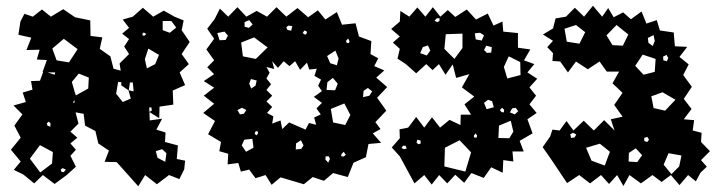

<svg xmlns="http://www.w3.org/2000/svg" viewBox="-20 -619 2492 668"><path d="M61 -12 28 -28 52 -57 18 -98 52 -140 30 -182 58 -221 27 -252 70 -264 59 -297 93 -307 88 -337 119 -338 130 -368H128L143 -410L108 -412L118 -446L72 -445L89 -488L44 -498L51 -544L65 -571L94 -561L126 -586L157 -561L200 -587L241 -559L294 -548L295 -494L336 -489L327 -449L364 -423L375 -380L400 -373L396 -398L429 -431L412 -457L429 -483L405 -502L429 -522L407 -551L442 -561L477 -592L513 -561L550 -582L587 -561L619 -548L612 -514L640 -473L612 -431L637 -396L605 -367L624 -323L581 -304L583 -255L535 -248L534 -208L500 -229L501 -200L544 -206L524 -168L556 -158L554 -125L599 -113L595 -66L624 -60L621 -30L604 4L568 -10L526 22L485 -10L461 29L386 -55L344 -56L359 -95L322 -120L312 -163L276 -182L271 -223L244 -228H243L253 -189L225 -161L249 -140L225 -120L244 -98L225 -77L244 -39L212 -10L170 21L129 -10L99 19ZM576 -546H546V-514L571 -505L593 -523ZM480 -506 475 -501 477 -495H483L489 -501ZM202 -484 162 -450 177 -409 220 -402 250 -448ZM533 -428 496 -450 484 -413 491 -381 520 -396ZM167 -360 170 -359 172 -367H146ZM289 -349 254 -363 230 -334 241 -295H242V-293L244 -287L287 -311ZM384 -293 407 -264 435 -276 427 -305 402 -322V-333L391 -334ZM442 -332H428H432L428 -305L445 -301ZM235 -261 238 -260 240 -268 237 -270ZM507 -245H498H499L500 -230L508 -234ZM498 -229 499 -230 496 -231ZM156 -189 150 -196 143 -190 145 -182 155 -178ZM164 -90 119 -114 84 -67 120 -19 161 -50ZM544 -100 522 -93 528 -70 555 -56 559 -86ZM198 -34 191 -29 194 -21 202 -20 209 -29Z M956 -2 925 24 904 -10 869 1 847 -29 818 -22 809 -52 772 -47 774 -84 743 -93 749 -125 704 -152 728 -198 687 -226 725 -258 689 -286 725 -314 689 -337 725 -361 701 -385 725 -409 698 -447 725 -484 701 -519 727 -553 745 -589 774 -561 806 -594 837 -561 873 -581 909 -561 942 -594 976 -561 1015 -591 1052 -559 1086 -583 1112 -551 1152 -577 1170 -533 1217 -538 1229 -492 1272 -476 1269 -431 1296 -416 1282 -389 1317 -374 1289 -349 1327 -316 1292 -279 1324 -234 1286 -194 1304 -170 1277 -155 1306 -122 1262 -118 1253 -72 1210 -53 1190 -3 1139 -17 1107 10 1068 -3 1037 22ZM847 -549 831 -542V-526L846 -522L859 -534ZM997 -528 983 -530 976 -524 980 -515 993 -512ZM1047 -510 1039 -513 1033 -504 1042 -498 1048 -504ZM773 -495 761 -509 736 -504 744 -479 765 -480ZM911 -454 864 -489 819 -471 825 -423 870 -414ZM1191 -485 1184 -477 1186 -470 1194 -469 1196 -476ZM1158 -415 1147 -443 1118 -424 1129 -399 1152 -392ZM1043 -168 1055 -191 1080 -185 1073 -210 1096 -221 1081 -242 1100 -261 1072 -282 1100 -302 1087 -321 1097 -342 1074 -355 1082 -380 1056 -377 1048 -401 1024 -376 1007 -406 987 -389 967 -406 947 -383 927 -406 934 -379 907 -386 918 -366 907 -346 923 -326 907 -306 927 -286 907 -266 927 -247 909 -226 931 -214 927 -189 956 -200 962 -170 986 -193ZM1138 -348 1119 -333 1116 -306 1146 -305 1155 -328ZM873 -339 853 -344 847 -328 854 -311 869 -321ZM1260 -313 1245 -303 1243 -281 1265 -286 1275 -301ZM1199 -219 1178 -259 1131 -240 1139 -193 1181 -184ZM837 -236 822 -244 806 -236 815 -221 828 -223ZM878 -161 870 -163 866 -155 871 -148 877 -153ZM858 -136 830 -133 821 -113 836 -91 862 -105ZM1027 -131 1010 -120 1009 -99 1028 -101 1036 -113ZM1176 -91 1168 -83 1167 -76 1175 -74 1183 -80ZM1124 -75H1113L1112 -64L1122 -53L1128 -66Z M1371 -75 1343 -106 1371 -138 1370 -169 1400 -175 1428 -212 1456 -175 1483 -211 1511 -175 1544 -202 1582 -184 1583 -220H1619L1596 -256L1630 -283L1587 -315L1613 -361L1567 -348L1555 -395L1530 -359L1507 -396L1485 -375L1463 -396L1428 -364L1392 -396L1363 -415L1371 -449L1347 -471L1371 -492L1341 -518L1371 -544L1373 -581L1404 -561L1432 -593L1460 -561L1486 -594L1512 -561L1538 -584L1564 -560L1604 -586L1636 -551L1677 -572L1697 -530L1728 -544L1731 -509L1782 -504V-453L1825 -447L1803 -409L1839 -396L1815 -367L1849 -345L1822 -315L1845 -286L1822 -256L1847 -226L1815 -204L1833 -155L1788 -129L1802 -92H1763L1766 -57L1731 -62L1729 -18L1689 -37L1663 0L1620 -17L1595 17L1564 -11L1536 19L1508 -10L1482 23L1456 -10L1422 19ZM1509 -556 1499 -555 1492 -547 1501 -542 1509 -546ZM1664 -496 1650 -505 1632 -503 1635 -482 1656 -478ZM1589 -502 1531 -500 1526 -449 1561 -414 1589 -452ZM1469 -461 1451 -455 1442 -434 1465 -426 1477 -443ZM1691 -455 1672 -460 1664 -445 1674 -435 1689 -436ZM1790 -403 1750 -423 1733 -386 1745 -346 1791 -358ZM1692 -267 1678 -272 1664 -261 1673 -239 1698 -246ZM1734 -237 1727 -244 1719 -236 1725 -229 1733 -228ZM1774 -244 1762 -242 1754 -228 1771 -221 1783 -232ZM1766 -161 1757 -199 1716 -182 1714 -139 1752 -138ZM1635 -155 1629 -148V-141L1638 -140L1640 -147ZM1443 -130 1432 -133 1429 -123 1436 -117 1444 -120ZM1579 -131 1528 -105 1526 -40 1599 -22 1619 -89ZM1391 -112H1382L1377 -104L1385 -100L1395 -102Z M1894 -70 1868 -107 1894 -144 1902 -168 1927 -165 1951 -198 1975 -165 2011 -199 2046 -165 2082 -201 2118 -165 2105 -204 2146 -213 2117 -254 2146 -296 2111 -329 2134 -370H2091L2066 -405L2025 -378L1984 -405L1956 -367L1929 -405L1902 -407L1904 -434L1884 -455L1904 -477L1869 -499L1904 -520L1913 -555L1949 -561L1980 -592L2012 -561L2043 -599L2075 -561L2096 -591L2115 -559L2148 -576L2175 -552L2212 -579L2229 -537L2265 -549L2276 -513L2324 -506L2328 -458L2371 -456L2344 -421L2376 -395L2357 -358L2387 -317L2359 -275L2386 -240L2359 -204L2395 -201L2390 -165L2421 -157L2419 -125L2450 -93L2419 -62L2439 -39L2417 -18L2401 12L2374 -10L2344 25L2314 -10L2282 14L2250 -10L2210 19L2170 -10L2149 28L2127 -10L2099 21L2071 -10L2033 19L1995 -10L1953 18ZM2166 -499 2125 -532 2090 -496 2111 -462 2147 -460ZM1984 -532 1944 -519 1952 -474 1996 -467 2016 -507ZM2254 -497 2234 -487 2236 -470 2251 -459 2258 -476ZM2261 -414 2216 -429 2190 -390 2219 -359 2258 -369ZM2299 -428 2287 -422 2288 -409 2300 -406 2305 -417ZM2285 -298 2246 -284 2254 -243 2294 -234 2330 -272ZM1985 -151 1974 -157 1964 -152 1967 -139 1979 -141ZM2238 -133 2232 -143 2221 -139 2222 -128 2232 -125ZM2102 -91 2067 -119 2019 -105 2038 -60 2084 -43ZM2214 -79 2192 -103 2168 -87 2167 -57 2197 -55ZM2351 -78 2306 -86 2289 -46 2316 -13 2343 -40Z"/></svg>

Font: Rubik Gemstones
Style: Regular
Weight: 400
Designer: Hubert and Fischer, NaN
Foundry: Hubert and Fischer, NaN
Version: Version 2.200